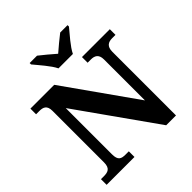

<svg xmlns="http://www.w3.org/2000/svg" viewBox="-242 -1102 1272 1272"><g transform="rotate(-45 394.0 -465.5)"><path d="M348 -771H483C504 -816 562 -880 593 -918V-931H524C496 -909 445 -868 415 -841C385 -868 335 -909 307 -931H238V-918C269 -880 327 -816 348 -771ZM28 0H289V-53H259C219 -53 196 -61 196 -118V-551L586 0H678V-596C678 -647 705 -661 741 -661H772V-714H511V-661H541C575 -661 603 -649 603 -600V-216L251 -714H28V-661H58C92 -661 121 -653 121 -600V-118C121 -61 93 -53 53 -53H28Z"/></g></svg>

Font: Noto Serif Telugu
Style: Bold
Weight: 700
Designer: Jelle Bosma - Monotype Design Team
Foundry: Monotype Imaging Inc.
Version: Version 2.005